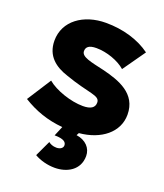

<svg xmlns="http://www.w3.org/2000/svg" viewBox="-137 -625 791 925"><g transform="rotate(20 259.0 -162.5)"><path d="M252 208C315 208 376 175 376 103C376 63 347 31 298 24L305 11C416 1 495 -62 495 -152C495 -261 397 -294 312 -315C243 -331 193 -339 193 -369C193 -390 207 -403 245 -403C298 -403 360 -381 395 -350L476 -465C416 -509 335 -533 247 -533C132 -533 42 -469 42 -368C42 -288 96 -250 158 -230C284 -185 338 -195 338 -157C338 -131 318 -118 278 -118C216 -118 134 -146 93 -181L14 -58C77 -19 142 4 220 11L199 61C248 61 260 75 260 91C260 103 248 114 227 114C208 114 194 107 186 100L148 181C177 198 215 208 252 208Z"/></g></svg>

Font: Fixel Display ExtraBold
Style: Regular
Weight: 800
Designer: AlfaBravo + MacPaw
Foundry: Kyrylo Tkachov, Marchela Mozhyna, Serhii Makarenko, Maria Weinstein, Zakhar Kryvoshyya
Version: Version 1.211